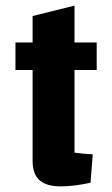

<svg xmlns="http://www.w3.org/2000/svg" viewBox="-20 -651 399 683"><path d="M196 12Q145 12 120.5 -10Q96 -32 96 -79V-594L245 -631V-108Q260 -106 275 -104.5Q290 -103 310 -102L302 -1Q270 6 243.5 9Q217 12 196 12ZM35 -402V-500H324V-402Z"/></svg>

Font: Changa ExtraLight SemiBold
Style: Regular
Weight: 600
Version: Version 3.002; ttfautohint (v1.8.2)